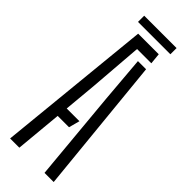

<svg xmlns="http://www.w3.org/2000/svg" viewBox="-288 -908 933 933"><g transform="rotate(45 179.0 -441.0)"><path d="M29 0 109 -800H250.5L256 -743.5H158L136 -465L120.5 -297.5H208L193 -241H115L92.5 0ZM265.5 0 222.5 -466.5 202.5 -705H258.5L328.5 0ZM68 -882.5H290.5V-840H68Z"/></g></svg>

Font: Big Shoulders Stencil Text Light
Style: Regular
Weight: 300
Designer: Patric King
Foundry: XO Type Co
Version: Version 1.000